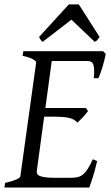

<svg xmlns="http://www.w3.org/2000/svg" viewBox="-20 -846 502 866"><path d="M418 -119.1Q408.2 -76.7 398.2 -45.4Q388.2 -14.2 382.8 0H0L2.9 -21Q33.7 -27.8 52.2 -35.9Q70.8 -43.9 71.8 -50.8L143.1 -564Q144 -569.8 128.9 -578.6Q113.8 -587.4 82 -594.2L85 -615.2H444.8L457 -603Q454.6 -590.3 450.9 -575.2Q447.3 -560.1 442.6 -544.9Q438 -529.8 433.1 -516.1Q428.2 -502.4 423.8 -493.2H402.8Q405.3 -515.6 404.8 -530.5Q404.3 -545.4 400.9 -554.4Q397.5 -563.5 391.6 -567.1Q385.7 -570.8 377 -570.8H213.4L184.6 -358.9H367.2L377 -345.2Q372.1 -338.4 366 -331.1Q359.9 -323.7 353.3 -316.7Q346.7 -309.6 340.3 -303.5Q334 -297.4 329.1 -293Q321.3 -301.3 312.5 -306.4Q303.7 -311.5 290.8 -314.5Q277.8 -317.4 259 -318.6Q240.2 -319.8 212.9 -319.8H179.2L146 -75.2Q145 -67.9 147.5 -62.3Q149.9 -56.6 159.2 -52.5Q168.5 -48.3 186 -46.1Q203.6 -43.9 232.9 -43.9H292Q312.5 -43.9 326.7 -46.4Q340.8 -48.8 352.3 -57.4Q363.8 -65.9 374.5 -82.5Q385.3 -99.1 398.9 -127.9L418 -119.1ZM429.2 -679.2Q422.4 -669.4 418.7 -665Q415 -660.6 407.2 -657.2L302.2 -757.3L172.4 -657.2Q168 -660.2 164.6 -664.8Q161.1 -669.4 156.2 -679.2L290.5 -826.2H335.4L429.2 -679.2Z"/></svg>

Font: GentiumAlt
Style: Italic
Weight: 400
Italic angle: -7°
Designer: J. Victor Gaultney
Version: Version 1.02; 2005; OFL release